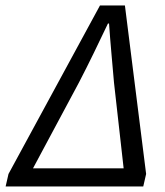

<svg xmlns="http://www.w3.org/2000/svg" viewBox="-55 -676 597 696"><path d="M-34.6 0 -24.2 -45.4 307.5 -656.3H397.8L474.7 -45.4L464.3 0ZM64.6 -65.7H393.2L358.2 -376.9Q353.4 -431.4 348.8 -483.7Q344.1 -536 340.3 -590.7H336.3Q310.4 -536.4 285.1 -484.2Q259.8 -432.1 231.2 -376.9Z"/></svg>

Font: Source Sans 3
Style: Italic
Weight: 200
Italic angle: -11°
Designer: Paul D. Hunt
Foundry: Adobe
Version: Version 3.046;hotconv 1.0.118;makeotfexe 2.5.65603